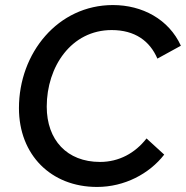

<svg xmlns="http://www.w3.org/2000/svg" viewBox="-20 -727 736 760"><path d="M364 13C473 13 571 -39 630 -115L560 -179C515 -121 451 -86 376 -86C245 -86 165 -173 165 -305C165 -463 262 -608 422 -608C514 -608 573 -565 603 -495L696 -546C648 -651 543 -707 427 -707C209 -707 55 -517 55 -299C55 -114 182 13 364 13Z"/></svg>

Font: Fixel Display Medium
Style: Italic
Weight: 500
Italic angle: -10°
Designer: AlfaBravo + MacPaw
Foundry: Kyrylo Tkachov, Marchela Mozhyna, Serhii Makarenko, Maria Weinstein, Zakhar Kryvoshyya
Version: Version 1.210;Glyphs 3.2 (3217)